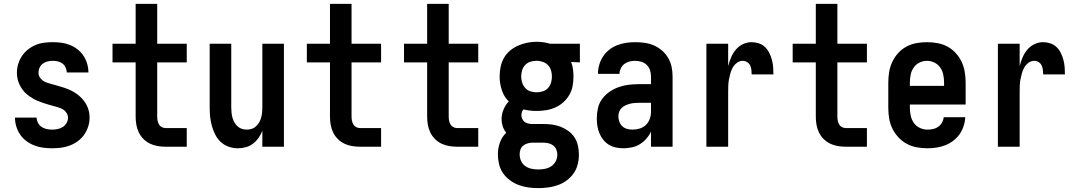

<svg xmlns="http://www.w3.org/2000/svg" viewBox="-20 -755 5540 988"><path d="M248 8Q225 8 202 5Q179 2 157 -6.5Q135 -15 116 -29Q97 -43 84 -62Q71 -81 64 -104Q57 -127 57 -150H168Q169 -136 175.5 -123Q182 -110 194 -102Q206 -94 220 -91Q234 -88 248 -88Q263 -88 277 -91Q291 -94 303 -101.5Q315 -109 322.5 -122Q330 -135 330 -149Q330 -165 319.5 -178Q309 -191 294.5 -197Q280 -203 264.5 -207Q249 -211 233.5 -215.5Q218 -220 203 -225Q188 -230 173.5 -236Q159 -242 145.5 -250.5Q132 -259 119.5 -269Q107 -279 97.5 -291.5Q88 -304 81 -318.5Q74 -333 70.5 -348.5Q67 -364 67 -380Q67 -403 73.5 -425Q80 -447 92.5 -466Q105 -485 123 -499.5Q141 -514 162 -523Q183 -532 206 -535Q229 -538 252 -538Q274 -538 296.5 -535Q319 -532 340 -523.5Q361 -515 379 -501Q397 -487 409.5 -468Q422 -449 428.5 -427Q435 -405 435 -382H324Q323 -395 317.5 -407.5Q312 -420 301.5 -428Q291 -436 278 -439Q265 -442 252 -442Q238 -442 225 -439Q212 -436 201 -428Q190 -420 184 -407.5Q178 -395 178 -381Q178 -365 188.5 -352Q199 -339 213.5 -333Q228 -327 243.5 -323Q259 -319 274 -314.5Q289 -310 304 -305.5Q319 -301 334 -294.5Q349 -288 362.5 -280Q376 -272 388 -261.5Q400 -251 410 -238.5Q420 -226 427 -212Q434 -198 437.5 -182Q441 -166 441 -151Q441 -127 434 -104.5Q427 -82 413.5 -62.5Q400 -43 381 -29Q362 -15 340 -6.5Q318 2 295 5Q272 8 248 8Z M832 0Q812 0 791 -3.5Q770 -7 751.5 -16Q733 -25 718 -40Q703 -55 694 -74Q685 -93 681.5 -113.5Q678 -134 678 -155V-434H559V-530H678V-735H789V-530H941V-434H789V-155Q789 -144 791 -134Q793 -124 798 -115Q803 -106 812.5 -101Q822 -96 832 -96H941V0Z M1204 8Q1180 8 1157 0Q1134 -8 1116.5 -24Q1099 -40 1088 -61.5Q1077 -83 1070.5 -106Q1064 -129 1061.5 -152.5Q1059 -176 1059 -200V-530H1170V-200Q1170 -187 1171.5 -174Q1173 -161 1176.5 -148.5Q1180 -136 1186.5 -125Q1193 -114 1202.5 -105Q1212 -96 1224.5 -92Q1237 -88 1250 -88Q1263 -88 1275.5 -92Q1288 -96 1297.5 -105Q1307 -114 1313.5 -125Q1320 -136 1323.5 -148.5Q1327 -161 1328.5 -174Q1330 -187 1330 -200V-530H1441V0H1330V-82Q1322 -62 1310 -45Q1298 -28 1281.5 -15.5Q1265 -3 1245 2.5Q1225 8 1204 8Z M1832 0Q1812 0 1791 -3.5Q1770 -7 1751.5 -16Q1733 -25 1718 -40Q1703 -55 1694 -74Q1685 -93 1681.5 -113.5Q1678 -134 1678 -155V-434H1559V-530H1678V-735H1789V-530H1941V-434H1789V-155Q1789 -144 1791 -134Q1793 -124 1798 -115Q1803 -106 1812.5 -101Q1822 -96 1832 -96H1941V0Z M2332 0Q2312 0 2291 -3.5Q2270 -7 2251.5 -16Q2233 -25 2218 -40Q2203 -55 2194 -74Q2185 -93 2181.5 -113.5Q2178 -134 2178 -155V-434H2059V-530H2178V-735H2289V-530H2441V-434H2289V-155Q2289 -144 2291 -134Q2293 -124 2298 -115Q2303 -106 2312.5 -101Q2322 -96 2332 -96H2441V0Z M2750 213Q2724 213 2698.5 209.5Q2673 206 2649 197Q2625 188 2604 172.5Q2583 157 2568.5 136Q2554 115 2548 89.5Q2542 64 2542 39Q2542 8 2552.5 -21.5Q2563 -51 2585 -72Q2573 -87 2567 -105Q2561 -123 2561 -142Q2561 -167 2571 -191Q2581 -215 2598 -233Q2573 -258 2562 -292Q2551 -326 2551 -361Q2551 -386 2556 -410.5Q2561 -435 2573 -456.5Q2585 -478 2604 -494Q2623 -510 2645.5 -520Q2668 -530 2692.5 -535Q2717 -540 2741 -540Q2757 -540 2772.5 -538Q2788 -536 2803 -532L2810 -530H2964V-434L2919 -436Q2926 -418 2928.5 -399Q2931 -380 2931 -361Q2931 -336 2926.5 -312Q2922 -288 2909.5 -266.5Q2897 -245 2878.5 -228.5Q2860 -212 2837.5 -202Q2815 -192 2790.5 -188Q2766 -184 2741 -184Q2724 -184 2707 -186Q2690 -188 2674 -192Q2668 -186 2665.5 -178Q2663 -170 2663 -162Q2663 -153 2667 -144Q2671 -135 2678 -129Q2685 -123 2694 -120.5Q2703 -118 2713 -117Q2713 -117 2713.5 -117Q2714 -117 2715 -117Q2717 -117 2720 -117Q2723 -117 2725 -117H2775Q2798 -117 2821 -114Q2844 -111 2865.5 -102.5Q2887 -94 2905.5 -80.5Q2924 -67 2936.5 -47.5Q2949 -28 2954 -5Q2959 18 2959 41Q2959 66 2952.5 91.5Q2946 117 2931.5 137.5Q2917 158 2896 173.5Q2875 189 2851 197.5Q2827 206 2801.5 209.5Q2776 213 2750 213ZM2741 -280Q2757 -280 2773 -285Q2789 -290 2800 -302Q2811 -314 2815.5 -329.5Q2820 -345 2820 -361Q2820 -376 2816 -391Q2812 -406 2802 -417.5Q2792 -429 2777.5 -435Q2763 -441 2748 -442H2741Q2741 -442 2740.5 -442Q2740 -442 2740 -442Q2724 -442 2708.5 -437Q2693 -432 2682 -420Q2671 -408 2666.5 -392.5Q2662 -377 2662 -361Q2662 -345 2667 -329.5Q2672 -314 2683 -302Q2694 -290 2709.5 -285Q2725 -280 2741 -280ZM2750 117Q2768 117 2785.5 113.5Q2803 110 2817.5 100Q2832 90 2840 74Q2848 58 2848 41Q2848 27 2842.5 14Q2837 1 2826 -7Q2815 -15 2801.5 -18Q2788 -21 2775 -21H2725Q2723 -21 2721 -21Q2719 -21 2717 -21Q2705 -20 2693 -16.5Q2681 -13 2671.5 -5Q2662 3 2658 15Q2654 27 2654 39Q2654 57 2661.5 73.5Q2669 90 2683.5 100Q2698 110 2715.5 113.5Q2733 117 2750 117Z M3189 8Q3169 8 3149.5 4Q3130 0 3113.5 -10Q3097 -20 3084.5 -35.5Q3072 -51 3064.5 -69.5Q3057 -88 3054 -107Q3051 -126 3051 -146Q3051 -173 3057 -199Q3063 -225 3079 -246.5Q3095 -268 3117 -283Q3139 -298 3164.5 -307Q3190 -316 3216.5 -319Q3243 -322 3269 -322H3330V-361Q3330 -378 3325 -393.5Q3320 -409 3308.5 -420.5Q3297 -432 3281 -437Q3265 -442 3248 -442Q3234 -442 3219.5 -438.5Q3205 -435 3193 -426Q3181 -417 3174.5 -403Q3168 -389 3168 -375H3057Q3057 -398 3063.5 -421Q3070 -444 3083 -464Q3096 -484 3115 -499Q3134 -514 3156 -522.5Q3178 -531 3201.5 -534.5Q3225 -538 3248 -538Q3273 -538 3298 -534.5Q3323 -531 3345.5 -521Q3368 -511 3387 -494.5Q3406 -478 3418.5 -456.5Q3431 -435 3436 -410.5Q3441 -386 3441 -361V0H3330V-78Q3325 -68 3323.5 -65.5Q3322 -63 3319 -58.5Q3316 -54 3312.5 -49.5Q3309 -45 3305.5 -41Q3302 -37 3298 -33Q3294 -29 3290 -25.5Q3286 -22 3281.5 -19Q3277 -16 3272.5 -13Q3268 -10 3263 -7.5Q3258 -5 3253 -3Q3248 -1 3242.5 0.5Q3237 2 3232 3Q3227 4 3221.5 5Q3216 6 3210.5 6.5Q3205 7 3199.5 7.5Q3194 8 3189 8ZM3234 -88Q3253 -88 3271.5 -93.5Q3290 -99 3303.5 -112Q3317 -125 3323.5 -143Q3330 -161 3330 -180V-226H3269Q3257 -226 3245 -225Q3233 -224 3221.5 -221Q3210 -218 3199 -213Q3188 -208 3179.5 -200Q3171 -192 3166.5 -180.5Q3162 -169 3162 -157Q3162 -143 3167 -129Q3172 -115 3182 -105.5Q3192 -96 3206 -92Q3220 -88 3234 -88Z M3615 0V-530H3727V-415Q3733 -438 3742 -459.5Q3751 -481 3766 -499Q3781 -517 3802.5 -527.5Q3824 -538 3847 -538Q3866 -538 3884.5 -532Q3903 -526 3916.5 -513Q3930 -500 3938.5 -483Q3947 -466 3952 -447.5Q3957 -429 3958.5 -410Q3960 -391 3960 -372H3848Q3848 -384 3846.5 -396Q3845 -408 3840 -418.5Q3835 -429 3824.5 -435.5Q3814 -442 3802 -442Q3786 -442 3772.5 -432Q3759 -422 3751 -408Q3743 -394 3738.5 -378Q3734 -362 3731 -346Q3728 -330 3727.5 -313.5Q3727 -297 3727 -281V0Z M4332 0Q4312 0 4291 -3.5Q4270 -7 4251.5 -16Q4233 -25 4218 -40Q4203 -55 4194 -74Q4185 -93 4181.5 -113.5Q4178 -134 4178 -155V-434H4059V-530H4178V-735H4289V-530H4441V-434H4289V-155Q4289 -144 4291 -134Q4293 -124 4298 -115Q4303 -106 4312.5 -101Q4322 -96 4332 -96H4441V0Z M4752 8Q4725 8 4697.5 3Q4670 -2 4646 -15Q4622 -28 4603 -48.5Q4584 -69 4572 -93.5Q4560 -118 4555.5 -145.5Q4551 -173 4551 -200V-330Q4551 -357 4555.5 -384.5Q4560 -412 4571.5 -436.5Q4583 -461 4601.5 -481.5Q4620 -502 4644 -515Q4668 -528 4695.5 -533Q4723 -538 4750 -538Q4777 -538 4804.5 -533Q4832 -528 4856 -515Q4880 -502 4898.5 -481.5Q4917 -461 4928.5 -436.5Q4940 -412 4944.5 -384.5Q4949 -357 4949 -330V-217H4662V-200Q4662 -180 4666.5 -159.5Q4671 -139 4682.5 -122.5Q4694 -106 4713 -97Q4732 -88 4752 -88Q4767 -88 4781.5 -91Q4796 -94 4808 -102.5Q4820 -111 4827.5 -124.5Q4835 -138 4836 -152H4947Q4946 -129 4938.5 -106Q4931 -83 4917.5 -64Q4904 -45 4885 -30.5Q4866 -16 4844 -7.5Q4822 1 4799 4.5Q4776 8 4752 8ZM4662 -313H4838V-330Q4838 -350 4834 -370Q4830 -390 4818.5 -407Q4807 -424 4788.5 -433Q4770 -442 4750 -442Q4730 -442 4711.5 -433Q4693 -424 4681.5 -407Q4670 -390 4666 -370Q4662 -350 4662 -330Z M5115 0V-530H5227V-415Q5233 -438 5242 -459.5Q5251 -481 5266 -499Q5281 -517 5302.5 -527.5Q5324 -538 5347 -538Q5366 -538 5384.5 -532Q5403 -526 5416.5 -513Q5430 -500 5438.5 -483Q5447 -466 5452 -447.5Q5457 -429 5458.5 -410Q5460 -391 5460 -372H5348Q5348 -384 5346.5 -396Q5345 -408 5340 -418.5Q5335 -429 5324.5 -435.5Q5314 -442 5302 -442Q5286 -442 5272.5 -432Q5259 -422 5251 -408Q5243 -394 5238.5 -378Q5234 -362 5231 -346Q5228 -330 5227.5 -313.5Q5227 -297 5227 -281V0Z"/></svg>

Font: iosevka_custom_sans_ss08
Style: Bold
Weight: 700
Designer: Belleve Invis
Foundry: Belleve Invis
Version: Version 10.3.0; ttfautohint (v1.8.3)